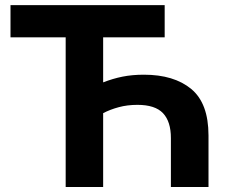

<svg xmlns="http://www.w3.org/2000/svg" viewBox="-20 -748 905 768"><path d="M555.7 -449.2Q675.8 -449.2 744.9 -392.1Q814 -335 814 -206.1V0H663.6V-195.8Q663.6 -261.7 632.1 -295.2Q600.6 -328.6 529.8 -328.6Q489.3 -328.6 455.1 -319.3Q420.9 -310.1 392.6 -295.4V0H242.7V-598.6H22V-727.5H638.7V-598.6H392.6V-418.5Q431.2 -433.6 470 -441.4Q508.8 -449.2 555.7 -449.2Z"/></svg>

Font: Inter Display
Style: Bold
Weight: 700
Designer: Rasmus Andersson
Foundry: rsms
Version: Version 4.001;git-9221beed3